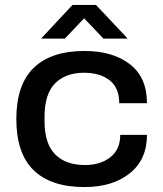

<svg xmlns="http://www.w3.org/2000/svg" viewBox="-20 -744 659 776"><path d="M146 -588 273 -724H368L496 -588H398L320 -670L242 -588ZM321 12Q186 12 116 -56Q46 -124 46 -263Q46 -402 116.5 -470Q187 -538 321 -538Q436 -538 505 -484.5Q574 -431 574 -327H462Q462 -389 423 -419.5Q384 -450 320 -450Q245 -450 202.5 -407Q160 -364 160 -272V-254Q160 -164 202.5 -120.5Q245 -77 324 -77Q386 -77 426 -108.5Q466 -140 466 -199H574Q574 -99 504.5 -43.5Q435 12 321 12Z"/></svg>

Font: Archivo SemiExpanded Medium
Style: Regular
Weight: 500
Width: 6
Designer: Hector Gatti
Foundry: Omnibus-Type
Version: Version 2.001; ttfautohint (v1.8.3)